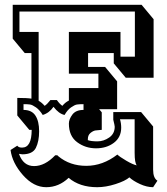

<svg xmlns="http://www.w3.org/2000/svg" viewBox="-20 -720 696 800"><path d="M618 -13Q618 22 636 33L618 60Q592 60 563.5 47Q535 34 519 19Q502 34 461.5 47Q421 60 385 60Q312 60 266 21Q225 60 172.5 60Q120 60 75.5 9.5Q31 -41 24 -95L52 -113Q57 -105 72 -105Q112 -105 112 -179H102L52 -239V-312Q94 -312 111 -309V-499H83L33 -559V-700H570L620 -640V-396H504L454 -456V-499H347V-441H418L468 -381V-265H393L404 -252V-179Q388 -178 378 -176.5Q368 -175 357 -166Q346 -157 346 -140V-136Q360 -131 386 -131Q412 -131 435 -147Q458 -163 458 -192Q458 -197 452 -221V-253H568L618 -193ZM166 -279Q176 -285 190 -303H217Q230 -285 240 -279Q251 -293 267 -301V-353H390V-413H267V-587H482V-484H542V-672H61V-587H141V-300Q154 -293 166 -279ZM485 -188Q485 -148 454.5 -125Q424 -102 380 -102Q336 -102 301.5 -127.5Q267 -153 267 -205Q267 -223 281.5 -242.5Q296 -262 328 -262V-286Q310 -286 300.5 -284.5Q291 -283 276 -272.5Q261 -262 249 -241Q225 -246 203 -275Q185 -249 158 -241Q145 -262 130 -272.5Q115 -283 105.5 -284.5Q96 -286 78 -286V-262Q112 -262 127.5 -238.5Q143 -215 143 -173Q143 -131 129.5 -104Q116 -77 73 -77L59 -79Q77 -28 122 -28Q167 -28 210 -73H219L223 -69Q271 -29 339.5 -29Q408 -29 469 -76Q478 -67 506 -50.5Q534 -34 550 -31Q541 -41 541 -83V-223H480Q485 -206 485 -188Z"/></svg>

Font: Ewert
Style: Regular
Weight: 400
Designer: Johan Kallas, Mihkel Virkus
Foundry: Johan Kallas, Mihkel Virkus
Version: Version 1.001